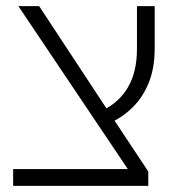

<svg xmlns="http://www.w3.org/2000/svg" viewBox="-20 -608 578 628"><path d="M429 -9 40 -588H108L341 -234L465 -47ZM23 0V-55H447L465 -47V0ZM338 -205 319 -249Q344 -261 364 -279.5Q384 -298 398.5 -322.5Q413 -347 420.5 -378.5Q428 -410 428 -449V-588H486V-450Q486 -386 467 -338.5Q448 -291 415 -258Q382 -225 338 -205Z"/></svg>

Font: Noto Sans Hebrew Light
Style: Regular
Weight: 300
Designer: Monotype Design Team
Foundry: Monotype Imaging Inc.
Version: Version 2.003